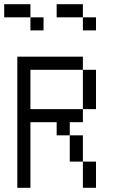

<svg xmlns="http://www.w3.org/2000/svg" viewBox="-20 -895 540 915"><path d="M187.5 -750V-812.5H125V-750ZM437.5 -750V-812.5H375V-750ZM62.5 -625Q62.5 -625 62.5 0H125V-312.5H250V-250H312.5Q312.5 -250 312.5 -125H375Q375 -125 375 0H437.5Q437.5 0 437.5 -125H375Q375 -125 375 -250H312.5V-312.5H375V-375H125V-562.5H375V-375H437.5V-562.5H375V-625ZM125 -812.5V-875H0V-812.5ZM375 -812.5V-875H250V-812.5Z"/></svg>

Font: CalcUnifontExMono
Style: Regular
Weight: 500
Version: Version 15.0.06